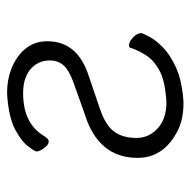

<svg xmlns="http://www.w3.org/2000/svg" viewBox="-18 -502 536 540"><g transform="rotate(-90 250.0 -232.0)"><path d="M212 -430Q163 -418 138 -377Q130 -364 124 -363Q124 -363 123 -363Q115 -363 108.5 -370Q102 -377 98 -384.5Q94 -392 94 -397Q94 -402 108.5 -421Q123 -440 155 -457Q187 -474 242 -479Q252 -480 261 -480Q294 -480 324 -469Q361 -455 382.5 -429Q404 -403 404 -367Q404 -281 305 -250L214 -219Q167 -203 149.5 -178.5Q132 -154 132 -116.5Q132 -79 162 -54Q188 -32 232 -32Q239 -32 247 -33Q295 -37 322.5 -52Q350 -67 364 -88.5Q378 -110 385 -131V-132Q386 -137 392 -137Q393 -137 394 -137Q403 -137 415 -125.5Q427 -114 427 -102Q426 -98 417 -80.5Q408 -63 388 -43Q368 -23 333.5 -6.5Q299 10 247 15Q237 16 229 16Q187 16 155 1Q76 -38 76 -113Q76 -224 200 -262L287 -293Q323 -306 336.5 -321.5Q350 -337 350 -360Q350 -395 322 -417Q298 -435 258 -435Q234 -435 212 -430Z"/></g></svg>

Font: Moon Stars Kai T HW Light
Style: Regular
Weight: 300
Designer: GuiWonder
Version: Version 1.101